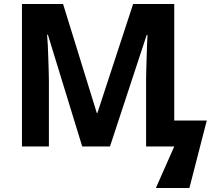

<svg xmlns="http://www.w3.org/2000/svg" viewBox="-20 -734 1076 962"><path d="M392 0 220 -560H216Q218 -539 219.5 -508Q221 -477 222 -443Q223 -409 224 -379Q225 -349 225 -332V0H90V-714H296L465 -168H468L647 -714H853V-130H1016L929 208H761L853 0H712V-338Q712 -357 713 -388.5Q714 -420 715 -454Q716 -488 717 -517Q718 -546 719 -559H715L531 0Z"/></svg>

Font: RS Noto Sans
Style: Bold
Weight: 700
Designer: Monotype Design Team
Foundry: Monotype Imaging Inc.
Version: Version 3.10